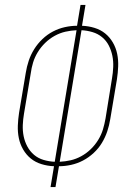

<svg xmlns="http://www.w3.org/2000/svg" viewBox="-20 -755 540 775"><path d="M184 0 198 -84Q172 -85 147.5 -92.5Q123 -100 104.5 -115Q86 -130 73.5 -151.5Q61 -173 56 -197.5Q51 -222 52 -248Q53 -274 57 -300L84 -461Q88 -486 96 -510Q104 -534 118 -556.5Q132 -579 151.5 -597.5Q171 -616 194 -628Q217 -640 242 -645.5Q267 -651 291 -651L305 -735H325L311 -651Q337 -650 361.5 -642.5Q386 -635 404.5 -620Q423 -605 435.5 -583.5Q448 -562 453 -537.5Q458 -513 457 -487Q456 -461 452 -435L425 -274Q421 -249 413 -225Q405 -201 391.5 -178.5Q378 -156 358 -137.5Q338 -119 315 -107Q292 -95 267 -89.5Q242 -84 218 -84L204 0ZM201 -102 289 -633Q266 -632 244 -627Q222 -622 201 -610.5Q180 -599 162.5 -582Q145 -565 132.5 -544.5Q120 -524 113.5 -502.5Q107 -481 104 -458L77 -297Q73 -274 72 -250.5Q71 -227 75.5 -205Q80 -183 90.5 -163.5Q101 -144 117.5 -130Q134 -116 156 -109.5Q178 -103 201 -102ZM221 -102Q243 -103 265 -108Q287 -113 308 -124.5Q329 -136 346.5 -153Q364 -170 376.5 -190.5Q389 -211 395.5 -232.5Q402 -254 406 -277L432 -438Q436 -461 437 -484.5Q438 -508 433.5 -530Q429 -552 419 -571.5Q409 -591 392 -605Q375 -619 353 -625.5Q331 -632 309 -633Z"/></svg>

Font: Iosevka Thin
Style: Italic
Weight: 100
Italic angle: -9°
Monospace: yes
Designer: Belleve Invis
Foundry: Belleve Invis
Version: Version 32.5.0; ttfautohint (v1.8.4)